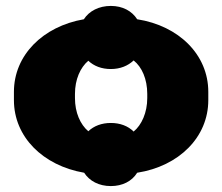

<svg xmlns="http://www.w3.org/2000/svg" viewBox="-20 -584 750 648"><path d="M264 -1C282 27 314 44 354 44C393 44 425 28 443 -1C584 -23 683 -121 683 -246V-274C683 -399 584 -497 443 -519C425 -547 394 -564 354 -564C314 -564 281 -547 263 -519C125 -495 27 -398 27 -274V-246C27 -122 125 -25 264 -1ZM278 -141C251 -164 233 -204 233 -253V-267C233 -316 251 -356 278 -379C297 -361 323 -351 354 -351C386 -351 412 -362 431 -380C459 -358 477 -317 477 -267V-253C477 -204 458 -162 431 -140C412 -159 385 -169 354 -169C323 -169 297 -159 278 -141Z"/></svg>

Font: Fixel Display Black
Style: Regular
Weight: 900
Designer: AlfaBravo + MacPaw
Foundry: Kyrylo Tkachov, Marchela Mozhyna, Serhii Makarenko, Maria Weinstein, Zakhar Kryvoshyya
Version: Version 1.211